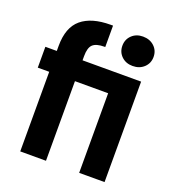

<svg xmlns="http://www.w3.org/2000/svg" viewBox="-140 -886 903 995"><g transform="rotate(20 312.0 -388.5)"><path d="M226 -554H549V0H409V-439H226V0H84V-439H21V-554H84V-582Q84 -684 139.5 -730.5Q195 -777 300 -777Q306 -777 313 -777V-659Q310 -659 308 -659Q264 -659 245 -641.5Q226 -624 226 -577ZM479 -615Q442 -615 418 -638Q394 -661 394 -696Q394 -731 418 -754Q442 -777 479 -777Q517 -777 541.5 -754Q566 -731 566 -696Q566 -661 541.5 -638Q517 -615 479 -615Z"/></g></svg>

Font: Fz Poppins SemBd
Style: Regular
Weight: 600
Designer: Ninad Kale (Devanagari), Jonny Pinhorn (Latin)
Foundry: Indian Type Foundry
Version: Vit hóa bi Vntype.Com & FontZin.Com